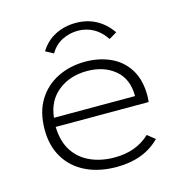

<svg xmlns="http://www.w3.org/2000/svg" viewBox="-98 -727 796 828"><g transform="rotate(-15 300.0 -313.0)"><path d="M324 10Q246 10 187.5 -18Q129 -46 96.5 -99Q64 -152 64 -225Q64 -303 96.5 -356Q129 -409 184.5 -436.5Q240 -464 308 -464Q370 -464 420.5 -441Q471 -418 500.5 -371Q530 -324 530 -253Q530 -245 529.5 -239Q529 -233 528 -225H113Q115 -159 143 -116.5Q171 -74 218.5 -53Q266 -32 325 -32Q375 -32 414.5 -47Q454 -62 483 -90L517 -63Q482 -27 433.5 -8.5Q385 10 324 10ZM116 -265H478Q478 -342 429 -382.5Q380 -423 305 -423Q229 -423 176.5 -381.5Q124 -340 116 -265ZM188 -533 153 -552Q179 -594 220.5 -615Q262 -636 312 -636Q411 -636 471 -552L436 -531Q412 -567 380.5 -584Q349 -601 312 -601Q275 -601 242 -584.5Q209 -568 188 -533Z"/></g></svg>

Font: Inconsolata Expanded Light
Style: Regular
Weight: 300
Width: 7
Monospace: yes
Designer: Raph Levien, Cyreal, Brenton Simpson
Foundry: Raph Levien, Cyreal, Google
Version: Version 3.001; ttfautohint (v1.8.2.53-6de2)